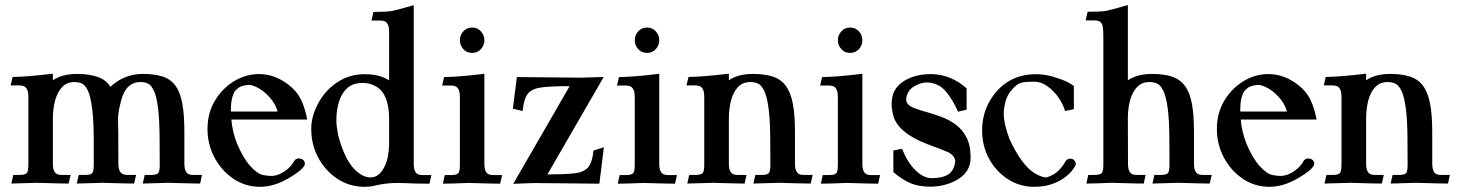

<svg xmlns="http://www.w3.org/2000/svg" viewBox="-20 -717 5692 750"><path d="M761.7 0Q733.9 0 638.7 -2.9Q571.8 -0.5 537.6 0L545.4 -33.7H570.3Q589.4 -33.7 596.7 -39.6Q604 -45.4 604 -73.7L603.5 -163.6Q603.5 -246.6 597.4 -294.2Q591.3 -341.8 580.8 -363.5Q570.3 -385.3 557.4 -390.9Q544.4 -396.5 528.3 -396.5Q471.7 -396.5 453.1 -323.7Q440.9 -279.3 440.9 -251Q442.4 -227.5 442.4 -79.6Q442.4 -57.6 448.2 -47.9Q456.1 -33.7 476.1 -33.7H511.7L503.9 0Q476.1 0 380.9 -2.9Q314 -0.5 279.8 0L287.6 -33.7H312.5Q331.5 -33.7 338.9 -39.6Q346.2 -45.4 346.2 -73.7V-163.6Q346.2 -246.6 339.8 -294.2Q333.5 -341.8 323 -363.5Q312.5 -385.3 299.6 -390.9Q286.6 -396.5 271 -396.5Q240.7 -396.5 222.2 -376.5Q203.6 -356.4 195.1 -323.7Q186.5 -291 186.5 -253.4V-79.6Q186.5 -57.6 191.9 -48.1Q197.3 -38.6 204.8 -36.1Q212.4 -33.7 220.2 -33.7H255.9L248 0Q220.7 0 125 -2.9Q58.6 -0.5 24.4 0L31.7 -33.7H57.1Q75.7 -33.7 83.3 -39.6Q90.8 -45.4 90.8 -73.7V-336.9Q90.8 -358.9 85.4 -368.4Q80.1 -377.9 72.8 -380.6Q65.4 -383.3 57.1 -383.3H21.5L29.3 -416.5Q81.1 -416.5 186.5 -429.2V-403.3Q222.2 -428.2 280.8 -428.2Q330.1 -428.2 363.5 -415.8Q397 -403.3 411.1 -377.9Q432.6 -396.5 434.6 -396.5Q480 -428.2 538.6 -428.2Q582.5 -428.2 614 -418.5Q645.5 -408.7 664.6 -383.3Q683.6 -357.9 691.9 -313.7Q700.2 -269.5 700.2 -200.2V-79.6Q700.2 -57.6 705.6 -48.1Q710.9 -38.6 718.3 -36.1Q725.6 -33.7 733.9 -33.7H769Z M995.6 12.7Q938 12.7 891.4 -19Q844.7 -50.8 817.6 -102.1Q790.5 -153.3 790.5 -213.4Q790.5 -274.4 818.8 -322.5Q847.2 -370.6 893.3 -399.2Q939.5 -427.7 992.2 -427.7Q1053.2 -427.7 1107.9 -385.3Q1140.1 -360.4 1155.8 -327.9Q1171.4 -295.4 1180.2 -250H883.8Q887.7 -202.1 906.2 -155.3Q930.7 -97.7 958.7 -67.1Q986.8 -36.6 1008.8 -33.2Q1024.9 -29.8 1039.6 -29.8Q1057.6 -29.8 1075.9 -38.8Q1094.2 -47.9 1108.2 -61Q1122.1 -74.2 1128.4 -86.9Q1133.3 -96.2 1144.5 -98.1Q1158.2 -98.1 1164.6 -92Q1170.9 -85.9 1170.9 -77.6Q1170.9 -58.1 1106.9 -20.5Q1050.3 12.7 995.6 12.7ZM1064.5 -281.2Q1055.7 -312 1033.4 -336.7Q1011.2 -361.3 989.3 -373Q967.3 -384.8 952.1 -385.7Q933.1 -383.8 922.1 -379.6Q911.1 -375.5 897.9 -361.3Q881.8 -336.9 881.8 -285.6L882.3 -281.2Z M1404.3 12.7Q1345.7 12.7 1298.3 -18.3Q1251 -49.3 1223.4 -100.6Q1195.8 -151.9 1195.8 -213.9Q1195.8 -263.2 1223.4 -314.2Q1251 -365.2 1298.3 -396.2Q1345.7 -427.2 1404.3 -427.2Q1463.4 -427.2 1500 -402.8V-590.8Q1500 -612.8 1494.6 -622.3Q1489.3 -631.8 1481.9 -634.3Q1474.6 -636.7 1466.3 -636.7H1431.2L1438.5 -670.4Q1489.7 -670.4 1512.2 -674.3Q1525.9 -676.8 1596.2 -696.8V-79.1Q1596.2 -57.1 1601.6 -47.6Q1606.9 -38.1 1614.3 -35.6Q1621.6 -33.2 1629.9 -33.2H1665L1657.7 0.5Q1600.1 0.5 1567.4 -1.5Q1549.3 -2.4 1534.2 -2.4Q1491.7 -2.4 1451.7 6.3Q1430.2 12.7 1404.3 12.7ZM1426.8 -23.9Q1461.9 -23.9 1482.4 -66.9Q1499 -101.1 1500 -153.3V-250.5Q1500 -347.2 1452.1 -377.4Q1426.8 -393.1 1397.5 -393.1Q1381.3 -393.1 1367.7 -389.6Q1325.2 -378.9 1305.2 -322.8Q1293.9 -289.6 1293.9 -247.1Q1293.9 -226.6 1300.8 -189Q1326.2 -93.3 1366.7 -53.7Q1397.5 -23.9 1426.8 -23.9Z M1933.6 0.5Q1906.2 0.5 1810.5 -2.4Q1739.7 0.5 1710 0.5L1717.3 -33.2H1742.7Q1761.2 -33.2 1768.8 -39.1Q1776.4 -44.9 1776.4 -73.2V-336.4Q1776.4 -358.4 1771 -367.9Q1765.6 -377.4 1758.3 -380.1Q1751 -382.8 1742.7 -382.8H1707L1714.8 -416Q1766.1 -416 1872.1 -428.7V-79.1Q1872.1 -57.1 1877.4 -47.6Q1882.8 -38.1 1890.4 -35.6Q1897.9 -33.2 1905.8 -33.2H1941.4ZM1824.2 -510.3Q1803.2 -510.3 1789.8 -525.1Q1776.4 -540 1776.4 -559.6Q1776.4 -579.6 1789.8 -594.5Q1803.2 -609.4 1824.2 -609.4Q1845.2 -609.4 1858.6 -594.5Q1872.1 -579.6 1872.1 -559.6Q1872.1 -540 1858.6 -525.1Q1845.2 -510.3 1824.2 -510.3Z M2321.3 0.5 2064 -2Q2051.8 -2 1984.9 1L2205.1 -380.4Q2138.2 -380.4 2099.6 -376.2Q2061 -372.1 2043.9 -353.3Q2026.9 -334.5 2021.5 -283.2L1983.4 -292.5L1999 -416L2251 -413.6L2338.4 -416.5L2118.2 -35.6Q2182.1 -35.6 2220.7 -39.6Q2259.3 -43.5 2276.4 -62.3Q2293.5 -81.1 2298.3 -128.9L2338.9 -141.6Z M2616.7 0.5Q2589.4 0.5 2493.7 -2.4Q2422.9 0.5 2393.1 0.5L2400.4 -33.2H2425.8Q2444.3 -33.2 2451.9 -39.1Q2459.5 -44.9 2459.5 -73.2V-336.4Q2459.5 -358.4 2454.1 -367.9Q2448.7 -377.4 2441.4 -380.1Q2434.1 -382.8 2425.8 -382.8H2390.1L2397.9 -416Q2449.2 -416 2555.2 -428.7V-79.1Q2555.2 -57.1 2560.5 -47.6Q2565.9 -38.1 2573.5 -35.6Q2581.1 -33.2 2588.9 -33.2H2624.5ZM2507.3 -510.3Q2486.3 -510.3 2472.9 -525.1Q2459.5 -540 2459.5 -559.6Q2459.5 -579.6 2472.9 -594.5Q2486.3 -609.4 2507.3 -609.4Q2528.3 -609.4 2541.7 -594.5Q2555.2 -579.6 2555.2 -559.6Q2555.2 -540 2541.7 -525.1Q2528.3 -510.3 2507.3 -510.3Z M3147 0Q3119.1 0 3023.4 -2.9Q2957 -0.5 2922.9 0L2930.7 -33.7H2955.6Q2974.6 -33.7 2981.9 -39.6Q2989.3 -45.4 2989.3 -73.7L2988.8 -163.6Q2988.8 -246.6 2982.2 -294.2Q2975.6 -341.8 2964.6 -363.5Q2953.6 -385.3 2940.2 -390.9Q2926.8 -396.5 2911.1 -396.5Q2880.9 -396.5 2862.3 -376.5Q2843.8 -356.4 2835.4 -323.7Q2827.1 -291 2827.1 -253.4V-79.6Q2827.1 -57.6 2832.5 -48.1Q2837.9 -38.6 2845.2 -36.1Q2852.5 -33.7 2860.4 -33.7H2896L2888.7 0Q2860.8 0 2765.1 -2.9Q2698.7 -0.5 2664.6 0L2672.4 -33.7H2697.3Q2715.8 -33.7 2723.4 -39.6Q2731 -45.4 2731 -73.7V-336.9Q2731 -358.9 2725.6 -368.4Q2720.2 -377.9 2712.9 -380.6Q2705.6 -383.3 2697.3 -383.3H2661.6L2669.4 -416.5Q2721.2 -416.5 2827.1 -429.2V-403.3Q2862.8 -428.2 2920.9 -428.2Q2964.8 -428.2 2996.8 -418.5Q3028.8 -408.7 3048.3 -383.3Q3067.9 -357.9 3076.7 -313.7Q3085.4 -269.5 3085.4 -200.2V-79.6Q3085.4 -57.6 3090.8 -48.1Q3096.2 -38.6 3103.5 -36.1Q3110.8 -33.7 3118.7 -33.7H3154.3Z M3410.2 0.5Q3382.8 0.5 3287.1 -2.4Q3216.3 0.5 3186.5 0.5L3193.8 -33.2H3219.2Q3237.8 -33.2 3245.4 -39.1Q3252.9 -44.9 3252.9 -73.2V-336.4Q3252.9 -358.4 3247.6 -367.9Q3242.2 -377.4 3234.9 -380.1Q3227.5 -382.8 3219.2 -382.8H3183.6L3191.4 -416Q3242.7 -416 3348.6 -428.7V-79.1Q3348.6 -57.1 3354 -47.6Q3359.4 -38.1 3366.9 -35.6Q3374.5 -33.2 3382.3 -33.2H3418ZM3300.8 -510.3Q3279.8 -510.3 3266.4 -525.1Q3252.9 -540 3252.9 -559.6Q3252.9 -579.6 3266.4 -594.5Q3279.8 -609.4 3300.8 -609.4Q3321.8 -609.4 3335.2 -594.5Q3348.6 -579.6 3348.6 -559.6Q3348.6 -540 3335.2 -525.1Q3321.8 -510.3 3300.8 -510.3Z M3613.3 12.2Q3566.9 12.2 3533.4 -2.9Q3500 -18.1 3469.7 -44.9V-129.4L3503.4 -135.7Q3524.9 -82.5 3556.2 -51.8Q3587.4 -21 3620.1 -21Q3661.6 -21 3686 -36.6Q3708 -53.7 3711.4 -86.4Q3711.4 -106.9 3685.5 -121.6Q3660.6 -132.8 3599.1 -155.3Q3483.9 -200.2 3468.3 -270Q3462.9 -292.5 3462.9 -304.7Q3462.9 -338.9 3471.7 -357.4Q3491.7 -398.9 3547.9 -417.5Q3578.6 -427.7 3617.7 -427.7Q3694.3 -426.3 3755.9 -372.1V-288.6L3722.2 -280.8Q3702.6 -326.2 3675 -359.4Q3647.5 -392.6 3603 -395Q3577.1 -395 3552.2 -380.4Q3536.6 -371.6 3528.3 -357.7Q3520 -343.8 3520 -328.6Q3520 -315.4 3529.8 -307.1Q3539.6 -298.8 3557.4 -292.5Q3575.2 -286.1 3597.7 -279.8Q3626 -272 3656 -261Q3686 -250 3712.4 -231Q3738.8 -211.9 3755.1 -180.7Q3771.5 -149.4 3771.5 -101.6Q3771.5 -40.5 3710 -9.8Q3665 12.2 3613.3 12.2Z M4019.5 12.7Q3962.4 12.7 3916.3 -17.6Q3870.1 -47.9 3843.3 -97.4Q3816.4 -147 3816.4 -207.5Q3816.4 -274.9 3849.6 -328.1Q3911.1 -427.2 4027.3 -427.2Q4058.1 -427.2 4089.6 -418.5Q4121.1 -409.7 4144 -399.2Q4167 -388.7 4174.8 -380.4V-290.5L4140.6 -283.2Q4131.8 -312 4114 -337.2Q4096.2 -362.3 4071.5 -380.1Q4046.9 -397.9 4021 -397.9Q4000.5 -397.9 3987.8 -397Q3975.1 -396 3962.9 -391.6Q3948.2 -385.3 3928.2 -361.3Q3908.2 -337.4 3901.9 -291.5Q3900.9 -283.2 3900.9 -273.9Q3900.9 -232.4 3923.8 -172.9Q3971.2 -70.8 4021.5 -40.5Q4048.8 -23.9 4067.9 -23.9H4068.4Q4100.1 -34.2 4117.9 -53.7Q4135.7 -73.2 4140.6 -84.5Q4147.5 -97.2 4160.6 -97.2Q4170.9 -97.2 4176.8 -90.1Q4182.6 -83 4182.6 -76.2Q4182.6 -71.8 4172.9 -57.4Q4163.1 -43 4143.6 -27.1Q4124 -11.2 4093 0.7Q4062 12.7 4019.5 12.7Z M4705.6 0Q4678.2 0 4582.5 -2.9Q4516.1 -0.5 4481.9 0L4489.3 -33.7H4514.6Q4533.2 -33.7 4540.8 -39.6Q4548.3 -45.4 4548.3 -73.7L4547.9 -163.6Q4547.9 -246.6 4541.3 -294.2Q4534.7 -341.8 4523.7 -363.5Q4512.7 -385.3 4499.3 -390.9Q4485.8 -396.5 4470.2 -396.5Q4439.5 -396.5 4421.4 -376.5Q4387.7 -340.3 4385.7 -260.7L4386.2 -79.6Q4386.2 -57.6 4391.6 -48.1Q4397 -38.6 4404.3 -36.1Q4411.6 -33.7 4419.4 -33.7H4455.1L4447.8 0Q4419.9 0 4324.2 -2.9Q4253.4 0 4223.6 0L4231 -33.7H4256.3Q4274.9 -33.7 4282.5 -39.6Q4290 -45.4 4290 -73.7V-567.4Q4290 -613.3 4284.7 -622.8Q4279.3 -632.3 4272 -634.8Q4264.6 -637.2 4256.3 -637.2H4220.7L4228.5 -670.9Q4279.8 -670.9 4301.8 -674.8Q4315.4 -677.2 4385.7 -697.3V-403.3Q4421.9 -428.2 4480 -428.2Q4523.9 -428.2 4555.7 -418.5Q4587.4 -408.7 4607.2 -383.3Q4627 -357.9 4635.5 -313.7Q4644 -269.5 4644 -200.2V-79.6Q4644 -57.6 4649.4 -48.1Q4654.8 -38.6 4662.4 -36.1Q4669.9 -33.7 4677.7 -33.7H4713.4Z M4938.5 12.7Q4880.9 12.7 4834.2 -19Q4787.6 -50.8 4760.5 -102.1Q4733.4 -153.3 4733.4 -213.4Q4733.4 -274.4 4761.7 -322.5Q4790 -370.6 4836.2 -399.2Q4882.3 -427.7 4935.1 -427.7Q4996.1 -427.7 5050.8 -385.3Q5083 -360.4 5098.6 -327.9Q5114.3 -295.4 5123 -250H4826.7Q4830.6 -202.1 4849.1 -155.3Q4873.5 -97.7 4901.6 -67.1Q4929.7 -36.6 4951.7 -33.2Q4967.8 -29.8 4982.4 -29.8Q5000.5 -29.8 5018.8 -38.8Q5037.1 -47.9 5051 -61Q5064.9 -74.2 5071.3 -86.9Q5076.2 -96.2 5087.4 -98.1Q5101.1 -98.1 5107.4 -92Q5113.8 -85.9 5113.8 -77.6Q5113.8 -58.1 5049.8 -20.5Q4993.2 12.7 4938.5 12.7ZM5007.3 -281.2Q4998.5 -312 4976.3 -336.7Q4954.1 -361.3 4932.1 -373Q4910.2 -384.8 4895 -385.7Q4876 -383.8 4865 -379.6Q4854 -375.5 4840.8 -361.3Q4824.7 -336.9 4824.7 -285.6L4825.2 -281.2Z M5636.2 0Q5608.4 0 5512.7 -2.9Q5446.3 -0.5 5412.1 0L5419.9 -33.7H5444.8Q5463.9 -33.7 5471.2 -39.6Q5478.5 -45.4 5478.5 -73.7L5478 -163.6Q5478 -246.6 5471.4 -294.2Q5464.8 -341.8 5453.9 -363.5Q5442.9 -385.3 5429.4 -390.9Q5416 -396.5 5400.4 -396.5Q5370.1 -396.5 5351.6 -376.5Q5333 -356.4 5324.7 -323.7Q5316.4 -291 5316.4 -253.4V-79.6Q5316.4 -57.6 5321.8 -48.1Q5327.1 -38.6 5334.5 -36.1Q5341.8 -33.7 5349.6 -33.7H5385.3L5377.9 0Q5350.1 0 5254.4 -2.9Q5188 -0.5 5153.8 0L5161.6 -33.7H5186.5Q5205.1 -33.7 5212.6 -39.6Q5220.2 -45.4 5220.2 -73.7V-336.9Q5220.2 -358.9 5214.8 -368.4Q5209.5 -377.9 5202.1 -380.6Q5194.8 -383.3 5186.5 -383.3H5150.9L5158.7 -416.5Q5210.4 -416.5 5316.4 -429.2V-403.3Q5352.1 -428.2 5410.2 -428.2Q5454.1 -428.2 5486.1 -418.5Q5518.1 -408.7 5537.6 -383.3Q5557.1 -357.9 5565.9 -313.7Q5574.7 -269.5 5574.7 -200.2V-79.6Q5574.7 -57.6 5580.1 -48.1Q5585.4 -38.6 5592.8 -36.1Q5600.1 -33.7 5607.9 -33.7H5643.6Z"/></svg>

Font: Quaaykop
Style: Medium
Weight: 500
Designer: Tup Wanders
Foundry: Free font, DO NOT SELL
Version: Version 1.00;July 31, 2023;FontCreator 11.5.0.2430 64-bit